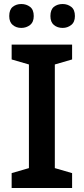

<svg xmlns="http://www.w3.org/2000/svg" viewBox="-20 -936 417 956"><path d="M339 0H38V-74L124 -99V-615L38 -640V-714H339V-640L253 -615V-99L339 -74ZM26 -856Q26 -888 43.5 -902Q61 -916 86 -916Q111 -916 129.5 -902Q148 -888 148 -856Q148 -826 129.5 -811.5Q111 -797 86 -797Q61 -797 43.5 -811.5Q26 -826 26 -856ZM231 -856Q231 -888 248.5 -902Q266 -916 292 -916Q316 -916 334.5 -902Q353 -888 353 -856Q353 -826 334.5 -811.5Q316 -797 292 -797Q266 -797 248.5 -811.5Q231 -826 231 -856Z"/></svg>

Font: Noto Sans Meetei Mayek SemiBold
Style: Regular
Weight: 600
Designer: Monotype Design Team and Neelakash Kshetrimayum
Foundry: Monotype Imaging Inc.
Version: Version 2.002; ttfautohint (v1.8.4.7-5d5b)